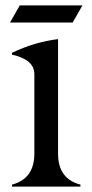

<svg xmlns="http://www.w3.org/2000/svg" viewBox="-20 -692 343 712"><path d="M53.2 -671.9H285.6L249.5 -608.4H17.1ZM24.4 0V-7.3Q107.4 -29.3 107.4 -122.1V-417Q107.4 -471.2 24.4 -489.3V-496.1Q108.9 -536.6 195.3 -546.9V-122.1Q195.3 -28.8 278.3 -7.3V0Z"/></svg>

Font: Modern Antiqua
Style: Book
Weight: 400
Designer: Wojciech Kalinowski "wmk69" (wmk69@o2.pl)
Foundry: Wojciech Kalinowski "wmk69" (wmk69@o2.pl)
Version: Version 3.1.0; 2021-05-28